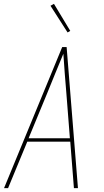

<svg xmlns="http://www.w3.org/2000/svg" viewBox="-20 -980 540 1000"><path d="M1 0 304 -735H327L386 0H365L346 -242H122L22 0ZM344 -260 326 -490Q322 -542 317.5 -594.5Q313 -647 310 -700Q288 -647 266.5 -594.5Q245 -542 224 -490L129 -260ZM332 -811 243 -950 261 -960 346 -819Z"/></svg>

Font: Iosevka SS04 Thin Oblique
Style: Regular
Weight: 100
Italic angle: -9°
Monospace: yes
Designer: Belleve Invis
Foundry: Belleve Invis
Version: Version 19.0.0; ttfautohint (v1.8.4)